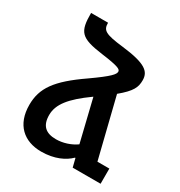

<svg xmlns="http://www.w3.org/2000/svg" viewBox="-180 -885 956 1019"><g transform="rotate(30 298.0 -375.0)"><path d="M408 0H579V-93H506L416 -457C486 -515 498 -545 498 -587C498 -641 463 -671 318 -688C204 -701 186 -714 186 -760H82C82 -644 102 -619 242 -600C348 -586 363 -576 363 -562C363 -546 346 -524 242 -451C91 -347 42 -276 42 -174C42 -53 114 10 220 10C301 10 359 -19 392 -52H395L408 0ZM160 -180C160 -246 206 -303 312 -379L315 -381L377 -125C342 -100 297 -86 255 -86C192 -86 160 -115 160 -180Z"/></g></svg>

Font: Noto Sans Armenian SemiCondensed SemiBold
Style: Regular
Weight: 600
Width: 4
Designer: Monotype Design Team
Foundry: Monotype Imaging Inc.
Version: Version 2.008